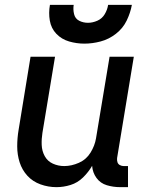

<svg xmlns="http://www.w3.org/2000/svg" viewBox="-20 -764 616 792"><path d="M213 8Q242 8 271 -1Q300 -10 322.5 -32Q345 -54 360 -80Q362 -52 378 -30Q394 -8 420.5 0Q447 8 476 8H508V-79H490Q482 -79 474.5 -83Q467 -87 464.5 -95Q462 -103 463 -112L532 -530H432L376 -193Q371 -163 353.5 -134.5Q336 -106 305.5 -92.5Q275 -79 245 -79Q220 -79 198 -89Q176 -99 164.5 -120Q153 -141 152 -166Q151 -191 155 -216L207 -530H106L57 -230Q51 -195 51 -160.5Q51 -126 61 -94.5Q71 -63 93 -39Q115 -15 147 -3.5Q179 8 213 8ZM328 -584Q361 -584 395 -593Q429 -602 458 -624.5Q487 -647 502.5 -679Q518 -711 524 -744H426Q423 -724 412 -705.5Q401 -687 381.5 -678.5Q362 -670 343 -670Q323 -670 306.5 -678.5Q290 -687 285.5 -706Q281 -725 284 -744H186Q180 -711 185.5 -679Q191 -647 212.5 -624.5Q234 -602 265 -593Q296 -584 328 -584Z"/></svg>

Font: Iosevka Sparkle Medium
Style: Italic
Weight: 500
Italic angle: -9°
Designer: Belleve Invis
Foundry: Belleve Invis
Version: Version 4.5.0; ttfautohint (v1.8.3)